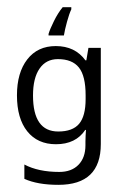

<svg xmlns="http://www.w3.org/2000/svg" viewBox="-20 -394 340 531"><path d="M134.3 -266.6Q187.5 -266.6 216.3 -227.1H218.8L224.6 -261.7H258.8V4.4Q258.8 117.2 141.6 117.2Q84 117.2 47.4 100.6V61Q85.9 81.5 144 81.5Q177.7 81.5 197 61.8Q216.3 42 216.3 7.8V-2.4Q216.3 -8.3 216.8 -19.3Q217.3 -30.3 217.8 -34.7H215.8Q189.5 4.9 134.8 4.9Q84 4.9 55.4 -30.8Q26.9 -66.4 26.9 -130.4Q26.9 -192.9 55.4 -229.7Q84 -266.6 134.3 -266.6ZM140.1 -230.5Q107.4 -230.5 89.4 -204.3Q71.3 -178.2 71.3 -129.9Q71.3 -30.3 141.1 -30.3Q180.7 -30.3 198.7 -51.5Q216.8 -72.8 216.8 -120.1V-130.4Q216.8 -184.1 198.2 -207.3Q179.7 -230.5 140.1 -230.5ZM177.2 -368.2Q171.4 -356 165.3 -333.7Q159.2 -311.5 156.7 -295.9H114.3V-300.3Q118.2 -313.5 129.2 -335.7Q140.1 -357.9 153.3 -374H177.2Z"/></svg>

Font: NotoSansOldHungarianUI
Style: Regular
Weight: 400
Designer: Monotype Design Team
Foundry: Monotype Imaging Inc.
Version: Version 1001.000; ttfautohint (v1.8.4.7-5d5b)